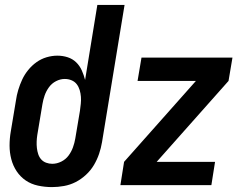

<svg xmlns="http://www.w3.org/2000/svg" viewBox="-20 -755 990 783"><path d="M192 8Q163 8 135 2Q107 -4 85 -19Q63 -34 48 -56.5Q33 -79 26 -106Q19 -133 19 -161.5Q19 -190 24 -219L45 -345Q48 -367 54.5 -388.5Q61 -410 70.5 -430.5Q80 -451 95 -469.5Q110 -488 129 -501.5Q148 -515 170 -521.5Q192 -528 214 -528Q236 -528 256 -521.5Q276 -515 290.5 -501Q305 -487 313.5 -468Q322 -449 327 -429L377 -735H488L396 -175Q392 -151 384 -127.5Q376 -104 363 -82Q350 -60 330.5 -42Q311 -24 288.5 -12.5Q266 -1 241 3.5Q216 8 192 8ZM193 -87Q212 -87 230 -96Q248 -105 259.5 -120.5Q271 -136 277.5 -154Q284 -172 287 -190L306 -303Q308 -318 309.5 -332Q311 -346 310 -360Q309 -374 305 -387.5Q301 -401 293 -411.5Q285 -422 272 -427.5Q259 -433 244 -433Q226 -433 208.5 -424Q191 -415 179.5 -399Q168 -383 162 -365.5Q156 -348 153 -330L132 -204Q130 -191 129.5 -177.5Q129 -164 130.5 -151Q132 -138 136 -126Q140 -114 148 -105Q156 -96 168 -91.5Q180 -87 193 -87ZM471 0 486 -95 779 -425H541L557 -520H928L912 -425L619 -95H857L842 0Z"/></svg>

Font: Iosevka QP
Style: Bold Italic
Weight: 700
Italic angle: -9°
Designer: Belleve Invis
Foundry: Belleve Invis
Version: Version 20.0.0; ttfautohint (v1.8.4)